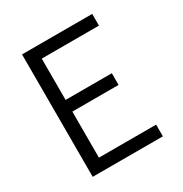

<svg xmlns="http://www.w3.org/2000/svg" viewBox="-158 -790 866 910"><g transform="rotate(-30 275.0 -335.0)"><path d="M89 0V-670H473V-606H160V-380H413V-316H160V-64H473V0Z"/></g></svg>

Font: Lode Term
Style: Regular
Weight: 400
Monospace: yes
Designer: Belleve Invis
Foundry: Belleve Invis
Version: Version 29.2.0